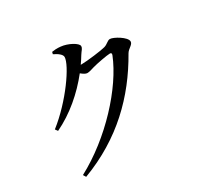

<svg xmlns="http://www.w3.org/2000/svg" viewBox="-170 -1004 1340 1280"><g transform="rotate(-30 500.0 -364.0)"><path d="M135 34 148 55C456 -61 661 -265 804 -517C820 -545 856 -554 856 -579C856 -613 771 -662 744 -662C724 -662 711 -640 684 -633C658 -625 539 -610 498 -610H490C503 -628 515 -647 526 -665C542 -691 555 -698 555 -717C555 -740 489 -777 434 -782C406 -785 387 -783 368 -780L364 -764C398 -748 423 -728 423 -709C423 -648 284 -447 125 -323L139 -304C263 -363 372 -458 456 -564C473 -550 489 -540 501 -540C518 -540 536 -547 557 -553C588 -562 673 -578 695 -578C705 -578 710 -573 705 -560C624 -356 390 -101 135 34Z"/></g></svg>

Font: Noto Serif HK SemiBold
Style: Regular
Weight: 600
Designer: Ryoko NISHIZUKA 西塚涼子 (kana & ideographs); Frank Grießhammer (Latin, Greek & Cyrillic); Wenlong ZHANG 张文龙 (bopomofo); San
Foundry: Adobe
Version: Version 2.001;hotconv 1.1.0;makeotfexe 2.6.0